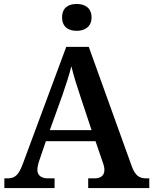

<svg xmlns="http://www.w3.org/2000/svg" viewBox="-20 -951 775 971"><path d="M368 -795C408 -795 443 -815 443 -863C443 -912 408 -931 368 -931C326 -931 294 -912 294 -863C294 -815 326 -795 368 -795ZM2 0H256V-49H222C191 -49 169 -63 169 -92C169 -106 174 -127 180 -143L212 -237H463L499 -132C504 -119 508 -105 508 -91C508 -61 486 -49 459 -49H426V0H735V-49H719C684 -49 663 -63 645 -114L429 -714H315L96 -124C73 -62 54 -49 17 -49H2ZM232 -293 295 -468C313 -520 330 -572 341 -616C352 -569 370 -512 387 -462L443 -293Z"/></svg>

Font: Noto Serif SemiBold
Style: Regular
Weight: 600
Designer: Monotype Design Team
Foundry: Monotype Imaging Inc.
Version: Version 2.013